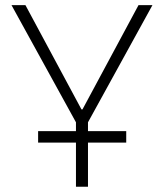

<svg xmlns="http://www.w3.org/2000/svg" viewBox="-20 -713 626 733"><path d="M125.5 -168.5V-212.4H270V-246.1L23.9 -693.4H77.1L291 -295.4H294.9L508.8 -693.4H562L315.9 -246.1V-212.4H461.9V-168.5H315.9V0H270V-168.5Z"/></svg>

Font: Cascadia Mono ExtraLight
Style: Regular
Weight: 200
Monospace: yes
Designer: Aaron Bell
Foundry: Saja Typeworks
Version: Version 2404.023; ttfautohint (v1.8.4)